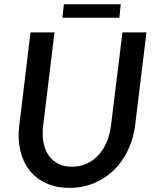

<svg xmlns="http://www.w3.org/2000/svg" viewBox="-20 -872 728 900"><path d="M317.5 -90.5Q355 -90.5 386.2 -104.8Q417.5 -119 441.2 -144.8Q465 -170.5 480 -206.2Q495 -242 500.5 -285L554 -720H666.5L613.5 -285Q605.5 -222 580 -168.2Q554.5 -114.5 514.5 -75.2Q474.5 -36 421.5 -13.8Q368.5 8.5 305.5 8.5Q242.5 8.5 195 -13.8Q147.5 -36 117.2 -75.2Q87 -114.5 74.8 -168.2Q62.5 -222 70.5 -285L123 -720H235.5L182.5 -285Q177 -242 183.5 -206.2Q190 -170.5 207.2 -144.8Q224.5 -119 252.2 -104.8Q280 -90.5 317.5 -90.5ZM279.5 -852H546L539.5 -789H272.5Z"/></svg>

Font: Lato SemiBold
Style: Italic
Weight: 600
Italic angle: -7°
Designer: Lukasz Dziedzic with Adam Twardoch and Botio Nikoltchev
Foundry: tyPoland Lukasz Dziedzic
Version: Version 2.015; 2015-08-06; http://www.latofonts.com/